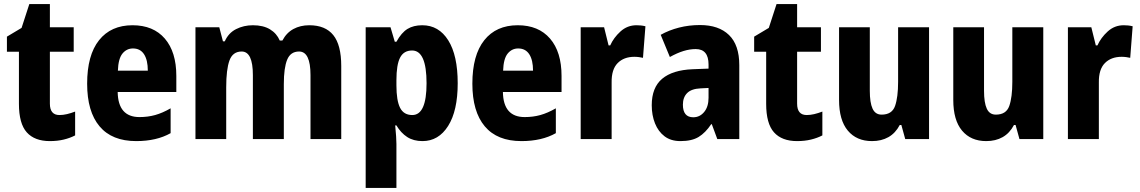

<svg xmlns="http://www.w3.org/2000/svg" viewBox="-20 -683 5597 943"><path d="M272 -118Q290 -118 309 -122.5Q328 -127 349 -135V-18Q324 -5 293 2.5Q262 10 225 10Q150 10 111.5 -33Q73 -76 73 -173V-429H14V-503L86 -546L124 -663H225V-549H342V-429H225V-174Q225 -118 272 -118Z M631 -559Q733 -559 789.5 -493.5Q846 -428 846 -310V-231H558Q560 -108 665 -108Q706 -108 742 -118Q778 -128 818 -151V-29Q749 10 649 10Q530 10 469 -62.5Q408 -135 408 -272Q408 -412 466.5 -485.5Q525 -559 631 -559ZM633 -445Q602 -445 581.5 -420Q561 -395 559 -336H706Q706 -388 687.5 -416.5Q669 -445 633 -445Z M1499 -559Q1578 -559 1617 -510.5Q1656 -462 1656 -359V0H1505V-314Q1505 -430 1449 -430Q1407 -430 1390.5 -390Q1374 -350 1374 -270V0H1222V-314Q1222 -430 1167 -430Q1123 -430 1107 -386Q1091 -342 1091 -254V0H940V-549H1057L1075 -480H1084Q1102 -521 1139.5 -540Q1177 -559 1222 -559Q1273 -559 1306 -539Q1339 -519 1354 -484H1367Q1387 -522 1421 -540.5Q1455 -559 1499 -559Z M2054 -559Q2135 -559 2181.5 -485Q2228 -411 2228 -274Q2228 -139 2181 -64.5Q2134 10 2055 10Q2011 10 1980 -10Q1949 -30 1927 -67H1921Q1927 -6 1927 24V240H1776V-549H1898L1919 -478H1927Q1952 -523 1981.5 -541Q2011 -559 2054 -559ZM2004 -435Q1963 -435 1945 -400Q1927 -365 1927 -289V-264Q1927 -189 1945 -153.5Q1963 -118 2005 -118Q2075 -118 2075 -274Q2075 -435 2004 -435Z M2523 -559Q2625 -559 2681.5 -493.5Q2738 -428 2738 -310V-231H2450Q2452 -108 2557 -108Q2598 -108 2634 -118Q2670 -128 2710 -151V-29Q2641 10 2541 10Q2422 10 2361 -62.5Q2300 -135 2300 -272Q2300 -412 2358.5 -485.5Q2417 -559 2523 -559ZM2525 -445Q2494 -445 2473.5 -420Q2453 -395 2451 -336H2598Q2598 -388 2579.5 -416.5Q2561 -445 2525 -445Z M3106 -559Q3116 -559 3127 -558Q3138 -557 3150 -554L3138 -399Q3130 -401 3118.5 -402.5Q3107 -404 3096 -404Q3044 -404 3013.5 -373Q2983 -342 2984 -278V0H2832V-549H2947L2969 -460H2977Q2994 -498 3027.5 -528.5Q3061 -559 3106 -559Z M3418 -560Q3510 -560 3560.5 -511Q3611 -462 3611 -363V0H3503L3476 -73H3473Q3445 -31 3411.5 -10.5Q3378 10 3322 10Q3275 10 3244 -13.5Q3213 -37 3197 -77Q3181 -117 3181 -166Q3181 -253 3232 -296Q3283 -339 3382 -343L3460 -346V-366Q3460 -442 3397 -442Q3368 -442 3337 -432.5Q3306 -423 3270 -403L3225 -512Q3266 -535 3315 -547.5Q3364 -560 3418 -560ZM3421 -249Q3376 -247 3355 -226Q3334 -205 3334 -169Q3334 -107 3385 -107Q3417 -107 3438.5 -133Q3460 -159 3460 -203V-251Z M3942 -118Q3960 -118 3979 -122.5Q3998 -127 4019 -135V-18Q3994 -5 3963 2.5Q3932 10 3895 10Q3820 10 3781.5 -33Q3743 -76 3743 -173V-429H3684V-503L3756 -546L3794 -663H3895V-549H4012V-429H3895V-174Q3895 -118 3942 -118Z M4543 -549V0H4426L4407 -69H4399Q4378 -29 4343.5 -9.5Q4309 10 4263 10Q4187 10 4144 -41.5Q4101 -93 4101 -192V-549H4252V-237Q4252 -179 4265.5 -149.5Q4279 -120 4310 -120Q4361 -120 4376 -162.5Q4391 -205 4391 -281V-549Z M5104 -549V0H4987L4968 -69H4960Q4939 -29 4904.5 -9.5Q4870 10 4824 10Q4748 10 4705 -41.5Q4662 -93 4662 -192V-549H4813V-237Q4813 -179 4826.5 -149.5Q4840 -120 4871 -120Q4922 -120 4937 -162.5Q4952 -205 4952 -281V-549Z M5499 -559Q5509 -559 5520 -558Q5531 -557 5543 -554L5531 -399Q5523 -401 5511.5 -402.5Q5500 -404 5489 -404Q5437 -404 5406.5 -373Q5376 -342 5377 -278V0H5225V-549H5340L5362 -460H5370Q5387 -498 5420.5 -528.5Q5454 -559 5499 -559Z"/></svg>

Font: Noto Sans Kannada Condensed ExtraBold
Style: Regular
Weight: 800
Width: 3
Designer: Jelle Bosma - Monotype Design Team
Foundry: Monotype Imaging Inc.
Version: Version 2.005; ttfautohint (v1.8.4.7-5d5b)